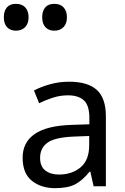

<svg xmlns="http://www.w3.org/2000/svg" viewBox="-72 -971 653 1001"><path d="M288 -545Q386 -545 433 -502Q480 -459 480 -365V0H416L399 -76H395Q360 -32 321.5 -11Q283 10 215 10Q142 10 94 -28.5Q46 -67 46 -149Q46 -229 109 -272.5Q172 -316 303 -320L394 -323V-355Q394 -422 365 -448Q336 -474 283 -474Q241 -474 203 -461.5Q165 -449 132 -433L105 -499Q140 -518 188 -531.5Q236 -545 288 -545ZM314 -259Q214 -255 175.5 -227Q137 -199 137 -148Q137 -103 164.5 -82Q192 -61 235 -61Q303 -61 348 -98.5Q393 -136 393 -214V-262ZM211 -811Q182 -811 165 -829Q148 -847 148 -881Q148 -914 164 -932.5Q180 -951 211 -951Q243 -951 260 -932Q277 -913 277 -881Q277 -848 259 -829.5Q241 -811 211 -811ZM11 -811Q-18 -811 -35 -829Q-52 -847 -52 -881Q-52 -914 -36 -932.5Q-20 -951 11 -951Q43 -951 60 -932Q77 -913 77 -881Q77 -848 59 -829.5Q41 -811 11 -811Z"/></svg>

Font: Noto Sans Tifinagh Ahaggar
Style: Regular
Weight: 400
Designer: JamraPatel
Foundry: JamraPatel LLC
Version: Version 2.006; ttfautohint (v1.8.4.7-5d5b)